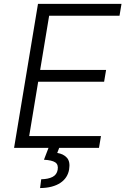

<svg xmlns="http://www.w3.org/2000/svg" viewBox="-20 -747 634 970"><path d="M51.1 0 171.9 -727.3H593.8L583.8 -667.6H228.3L182.9 -393.8H516L506 -334.2H172.9L127.5 -59.7H490.1L480.1 0H279.1L269.2 25.6Q284.4 28.1 296.7 33.9Q308.9 39.8 318.2 50.1Q335.6 69.6 329.2 109Q325.6 130.3 314.5 147.5Q303.3 164.8 284.8 177Q266.3 189.3 240.8 196Q215.2 202.8 182.5 203.1L188.2 158.7Q223.7 158 245.4 146.8Q267 135.7 271.3 110.8Q275.9 84.5 259.1 73.3Q242.2 62.1 202.1 60L225.1 0Z"/></svg>

Font: Inter P Light
Style: Italic
Weight: 300
Italic angle: 9.39999°
Designer: Rasmus Andersson
Foundry: rsms
Version: Version 3.018;git-588b23468